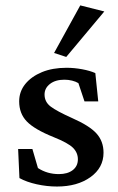

<svg xmlns="http://www.w3.org/2000/svg" viewBox="-20 -681 436 709"><path d="M190.4 7.8Q153.3 7.8 115.7 -0.5Q78.1 -8.8 51.8 -23.4L46.9 -130.9H99.6L120.1 -60.5Q154.3 -38.1 197.3 -38.1Q229.5 -38.1 248.5 -52.7Q267.6 -67.4 267.6 -92.8Q267.6 -117.2 249.5 -135.3Q231.4 -153.3 177.7 -174.8Q107.4 -203.1 79.1 -232.4Q50.8 -261.7 50.8 -306.6Q50.8 -342.8 73.2 -370.6Q95.7 -398.4 134.8 -414.6Q173.8 -430.7 225.6 -430.7Q253.9 -430.7 283.2 -425.3Q312.5 -419.9 332 -411.1L342.8 -306.6H292L269.5 -374Q259.8 -379.9 246.1 -383.3Q232.4 -386.7 217.8 -386.7Q184.6 -386.7 164.6 -371.1Q144.5 -355.5 144.5 -332Q144.5 -304.7 167 -287.6Q189.5 -270.5 246.1 -245.1Q310.5 -216.8 336.4 -188Q362.3 -159.2 362.3 -117.2Q362.3 -61.5 314 -26.9Q265.6 7.8 190.4 7.8ZM224.6 -470.7 179.7 -485.4 276.4 -661.1 365.2 -638.7Z"/></svg>

Font: Crimson Pro Medium
Style: Regular
Weight: 500
Designer: Jacques Le Bailly
Foundry: Baron von Fonthausen
Version: Version 1.003